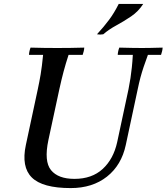

<svg xmlns="http://www.w3.org/2000/svg" viewBox="-20 -945 850 980"><path d="M341 15Q197 15 142.5 -39Q88 -93 112 -205L173 -490Q181 -527 187.5 -565.5Q194 -604 200 -665H128Q128 -673 130.5 -684Q133 -695 136 -702Q170 -701 204 -700.5Q238 -700 272 -700Q307 -700 341 -700.5Q375 -701 410 -702Q410 -695 407.5 -684Q405 -673 402 -665H330Q315 -619 304.5 -579.5Q294 -540 283 -490L227 -230Q204 -121 240.5 -76.5Q277 -32 360 -32Q449 -32 504 -82.5Q559 -133 578 -219L636 -490Q642 -520 646 -546.5Q650 -573 653 -601.5Q656 -630 658 -665H581Q581 -673 583.5 -684Q586 -695 589 -702Q623 -701 654.5 -700.5Q686 -700 705 -700Q722 -700 748.5 -700.5Q775 -701 810 -702Q810 -695 807.5 -684Q805 -673 802 -665H735Q722 -630 713 -603Q704 -576 697 -550Q690 -524 683 -490L622 -205Q600 -102 526 -43.5Q452 15 341 15ZM711 -925Q687 -887 649.5 -861.5Q612 -836 574 -815.5Q536 -795 507 -770Q491 -767 475 -770Q510 -808 536.5 -843.5Q563 -879 586 -925Z"/></svg>

Font: Poltawski Nowy
Style: Italic
Weight: 400
Italic angle: -12°
Designer: Adam Pótawski, Mateusz Machalski, Borys Kosmynka, Ania Wieluska
Foundry: Capitalics.wtf
Version: Version 1.001;gftools[0.9.25]